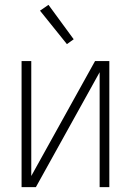

<svg xmlns="http://www.w3.org/2000/svg" viewBox="-20 -772 540 792"><path d="M69 0V-520H109V-46L372 -520H431V0H391V-474L128 0ZM256 -590 145 -728 180 -752 284 -610Z"/></svg>

Font: Iosevka Extralight
Style: Regular
Weight: 200
Monospace: yes
Designer: Belleve Invis
Foundry: Belleve Invis
Version: Version 32.0.1; ttfautohint (v1.8.4)